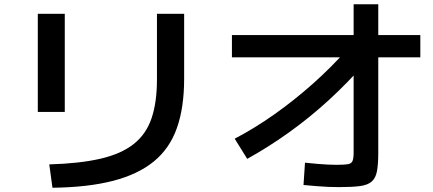

<svg xmlns="http://www.w3.org/2000/svg" viewBox="-20 -837 2040 904"><path d="M212 -63Q354 -67 452 -89.5Q550 -112 609 -158.5Q668 -205 693.5 -280Q719 -355 719 -463V-772H847V-466Q847 -331 813 -234.5Q779 -138 704.5 -77Q630 -16 512 14.5Q394 45 227 47ZM158 -310V-772H285V-310Z M1085 -184Q1179 -233 1273 -299.5Q1367 -366 1454.5 -444Q1542 -522 1616 -606L1701 -543Q1619 -449 1529 -366.5Q1439 -284 1342 -214.5Q1245 -145 1144 -89ZM1577 44Q1553 44 1527 43Q1501 42 1472 39.5Q1443 37 1409 34L1416 -71Q1446 -68 1473.5 -65.5Q1501 -63 1524.5 -62Q1548 -61 1565 -61Q1602 -61 1618.5 -64Q1635 -67 1640 -79.5Q1645 -92 1645 -118V-817H1761V-118Q1761 -64 1755 -31.5Q1749 1 1730.5 17.5Q1712 34 1675.5 39Q1639 44 1577 44ZM1072 -567V-672H1959V-567Z"/></svg>

Font: M PLUS 1 Thin SemiBold
Style: Regular
Weight: 600
Version: Version 1.001